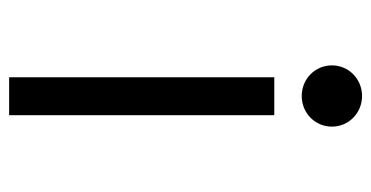

<svg xmlns="http://www.w3.org/2000/svg" viewBox="-216 -596 812 420"><g transform="rotate(90 190.0 -386.0)"><path d="M190 -640C227 -640 257 -669 257 -706C257 -743 227 -772 190 -772C153 -772 123 -743 123 -706C123 -669 153 -640 190 -640ZM232 -580H149V0H232Z"/></g></svg>

Font: Charger Monospace
Style: Regular
Weight: 400
Designer: Jasper
Foundry: Cannot Into Space Fonts
Version: Version 0.980